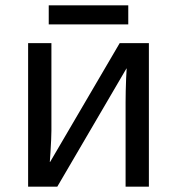

<svg xmlns="http://www.w3.org/2000/svg" viewBox="-20 -697 661 717"><path d="M85 0V-536H172V-209Q172 -197 171 -174Q170 -151 168.5 -128.5Q167 -106 166 -92H167L427 -536H536V0H449V-316Q449 -332 449.5 -356.5Q450 -381 451 -404.5Q452 -428 453 -441H452L194 0ZM459 -677V-606H162V-677Z"/></svg>

Font: Noto Sans Living
Style: Regular
Weight: 400
Designer: Monotype Design Team
Foundry: Monotype Imaging Inc.
Version: Version 2.013; ttfautohint (v1.8.4.7-5d5b)